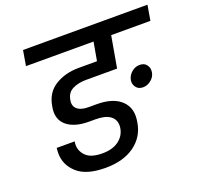

<svg xmlns="http://www.w3.org/2000/svg" viewBox="-130 -884 1086 1044"><g transform="rotate(-20 413.0 -362.0)"><path d="M826 -740 811 -652H584L552 -470H373Q328 -470 295 -454Q262 -438 255 -398Q253 -389 253 -381Q253 -356 273.5 -341Q294 -326 335 -326H380Q467 -326 513 -290Q559 -254 559 -194Q559 -176 555 -155Q542 -77 477.5 -30.5Q413 16 310 16Q199 16 146.5 -31.5Q94 -79 94 -146Q94 -161 96 -177H200Q198 -167 198 -157Q198 -120 226.5 -92Q255 -64 321 -64Q378 -64 413.5 -89.5Q449 -115 457 -156Q459 -166 459 -175Q459 -211 431 -231Q403 -251 348 -251H309Q234 -251 190.5 -281.5Q147 -312 147 -366Q147 -382 151 -401Q164 -475 222 -510Q280 -545 357 -545H463L482 -652H91L106 -740ZM673 -447Q699 -447 711.5 -431.5Q724 -416 724 -399Q724 -393 723 -386Q719 -361 697.5 -343.5Q676 -326 651 -326Q626 -326 613 -341.5Q600 -357 600 -376Q600 -381 601 -386Q606 -412 627 -429.5Q648 -447 673 -447Z"/></g></svg>

Font: Fz Poppins Med
Style: Italic
Weight: 500
Italic angle: -10°
Designer: Ninad Kale (Devanagari), Jonny Pinhorn (Latin)
Foundry: Indian Type Foundry
Version: Vit hóa bi Vntype.Com & FontZin.Com